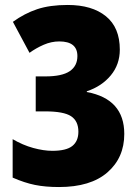

<svg xmlns="http://www.w3.org/2000/svg" viewBox="-20 -744 562 774"><path d="M463 -544Q463 -484 426.5 -440Q390 -396 330 -376V-373Q481 -345 481 -204Q481 -108 413 -49Q345 10 218 10Q163 10 121 1.5Q79 -7 31 -28V-183Q72 -159 114 -147.5Q156 -136 191 -136Q247 -136 271.5 -155.5Q296 -175 296 -213Q296 -256 266.5 -275.5Q237 -295 162 -295H124V-436H163Q230 -436 261 -457Q292 -478 292 -518Q292 -577 219 -577Q187 -577 156 -563.5Q125 -550 99 -531L32 -656Q79 -690 130 -707Q181 -724 253 -724Q351 -724 407 -678.5Q463 -633 463 -544Z"/></svg>

Font: Noto Sans Myanmar Condensed Black
Style: Regular
Weight: 900
Width: 3
Designer: Monotype Design Team
Foundry: Monotype Imaging Inc.
Version: Version 2.107; ttfautohint (v1.8.4.7-5d5b)